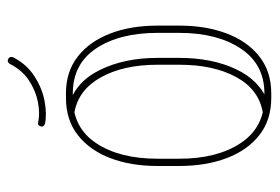

<svg xmlns="http://www.w3.org/2000/svg" viewBox="-128 -560 693 476"><g transform="rotate(-90 218.0 -322.5)"><path d="M44 -278Q44 -344 63.5 -395Q83 -446 120.5 -475.5Q158 -505 213 -505H224Q278 -505 315.5 -475.5Q353 -446 372.5 -395Q392 -344 392 -278V-224Q392 -158 372.5 -106.5Q353 -55 315.5 -25.5Q278 4 224 4H213Q158 4 120.5 -25.5Q83 -55 63.5 -106.5Q44 -158 44 -224ZM62 -278V-224Q62 -130 101 -71.5Q140 -13 213 -13H224Q296 -13 335 -71.5Q374 -130 374 -224V-278Q374 -372 335.5 -430Q297 -488 224 -488H213Q139 -488 100.5 -430Q62 -372 62 -278ZM177 -484 194 -498Q252 -482 282 -421Q312 -360 312 -278V-224Q312 -143 284 -83.5Q256 -24 202 -4L177 -17Q234 -27 264.5 -83Q295 -139 295 -224V-278Q295 -362 264 -418Q233 -474 177 -484ZM297 -644Q299 -647 301.5 -648.5Q304 -650 307 -649Q311 -648 313 -645Q315 -642 314 -638Q314 -638 314 -637.5Q314 -637 314 -637Q297 -603 267 -583.5Q237 -564 205 -558Q173 -552 149 -557Q145 -558 143 -561Q141 -564 142 -567Q143 -571 145.5 -573Q148 -575 152 -574Q174 -569 202.5 -574.5Q231 -580 256.5 -597Q282 -614 297 -644Z"/></g></svg>

Font: Libertine-Super Thin
Style: Regular
Weight: 100
Designer: Bastien Sozeau
Foundry: NBR — Bastien Sozeau
Version: Version 2.003;gftools[0.9.33]